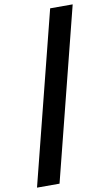

<svg xmlns="http://www.w3.org/2000/svg" viewBox="-111 -904 656 1150"><g transform="rotate(-10 217.5 -329.0)"><path d="M17 193H154L418 -851H281Z"/></g></svg>

Font: Noto Sans Tamil UI Condensed ExtraBold
Style: Regular
Weight: 800
Width: 3
Designer: Jelle Bosma - Monotype Design Team
Foundry: Monotype Imaging Inc.
Version: Version 2.004